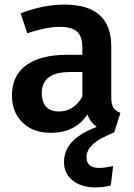

<svg xmlns="http://www.w3.org/2000/svg" viewBox="-20 -564 583 837"><path d="M357 121Q357 168 412 168Q435 168 473 160L463 245Q429 253 396 253Q334 253 296.5 222.5Q259 192 259 143Q259 91 295 53.5Q331 16 402 -11Q374 -30 361 -65Q308 15 202 15Q124 15 78 -30Q32 -75 32 -148Q32 -234 94 -279.5Q156 -325 272 -325H339V-355Q339 -406 315.5 -426.5Q292 -447 240 -447Q183 -447 99 -419L70 -506Q169 -544 261 -544Q465 -544 465 -362V-140Q465 -109 474.5 -94.5Q484 -80 505 -72L478 13Q409 41 383 67Q357 93 357 121ZM339 -143V-250H286Q162 -250 162 -158Q162 -120 181 -99Q200 -78 237 -78Q302 -78 339 -143Z"/></svg>

Font: Fira Sans Medium
Style: Regular
Weight: 500
Designer: bBox Type GmbH & Carrois Corporate GbR & Edenspiekermann AG
Foundry: bBox Type GmbH & Carrois Corporate GbR & Edenspiekermann AG
Version: Version 4.301